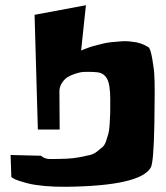

<svg xmlns="http://www.w3.org/2000/svg" viewBox="-20 -716 643 743"><path d="M138.7 -113.3Q152.8 -100.6 173.3 -100.6Q208.5 -100.6 236.1 -101.8Q263.7 -103 286.4 -107.4Q309.1 -111.8 325.7 -115.5Q342.3 -119.1 355.5 -129.6Q368.7 -140.1 377 -147.2Q385.3 -154.3 391.1 -171.6Q397 -189 399.9 -200.4Q402.8 -211.9 404.5 -237.3Q406.2 -262.7 406.5 -279.8Q406.7 -296.9 406.7 -330.6Q406.7 -389.6 393.8 -412.1Q380.9 -434.6 354 -436.5Q339.4 -438 319.3 -438Q316.9 -438 310.3 -437.7Q303.7 -437.5 301.3 -437.5Q297.4 -437 291 -436Q284.7 -435.1 268.3 -429.7Q252 -424.3 239.7 -416.3Q227.5 -408.2 218 -392.3Q208.5 -376.5 210 -356.4Q210 -354.5 210.4 -285.6Q210.9 -216.8 210.9 -214.8H126.5L113.8 -658.7L312.5 -695.8L293.9 -520.5Q295.9 -521.5 299.6 -522.9Q303.2 -524.4 315.9 -529.3Q328.6 -534.2 340.8 -537.6Q353 -541 372.6 -545.9Q392.1 -550.8 409.9 -552.7Q427.7 -554.7 450.7 -556.2Q473.6 -557.6 493.2 -554.2Q524.9 -551.8 554.7 -533.2Q562.5 -527.8 569.6 -486.1Q576.7 -444.3 577.1 -425.3Q580.1 -386.7 577.4 -237.3Q574.7 -87.9 563.5 -67.9Q523.4 3.4 237.3 6.8Q191.4 7.3 152.6 3.7Q113.8 0 91.1 -5.6Q68.4 -11.2 52.2 -16.8Q36.1 -22.5 30.3 -26.4L23.9 -30.8L21 -116.2Z"/></svg>

Font: Some Time Later
Style: Regular
Weight: 400
Version: Version 003.300